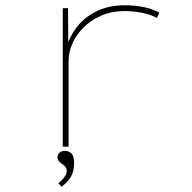

<svg xmlns="http://www.w3.org/2000/svg" viewBox="-20 -556 729 728"><path d="M218 0V-525H238L239 -372L228 -365Q243 -418 273.5 -456Q304 -494 349.5 -515Q395 -536 454 -536Q491 -536 525.5 -529Q560 -522 584 -508L575 -488Q550 -502 515.5 -508Q481 -514 455 -514Q402 -514 362 -496Q322 -478 294.5 -449.5Q267 -421 253.5 -388.5Q240 -356 240 -326V0ZM214 152 201 139Q209 132 216 125Q223 118 228 109.5Q233 101 233 92Q233 84 229 78Q225 72 219 68Q211 63 204.5 56.5Q198 50 198 40Q198 29 206 22.5Q214 16 225 16Q241 16 251 26Q261 36 261 62Q261 78 258 90.5Q255 103 249.5 113Q244 123 235 132.5Q226 142 214 152Z"/></svg>

Font: Lexend Zetta Thin
Style: Regular
Weight: 250
Version: Version 1.007